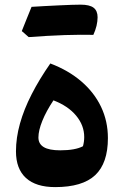

<svg xmlns="http://www.w3.org/2000/svg" viewBox="-20 -779 520 808"><path d="M204.9 -356.7Q266.3 -333.3 300.4 -292.3Q334.4 -251.3 334.4 -202.4Q334.4 -182.2 329.1 -163.6Q296.6 -146.4 233.4 -146.4Q187 -146.4 164.4 -159.8Q141.7 -173.3 141.7 -200.3Q141.7 -229.8 158.1 -270.4Q174.5 -311 204.9 -356.7ZM212.1 8.4Q327 8.4 380.6 -41.9Q434.1 -92.2 434.1 -197.8Q434.1 -268.9 405.3 -329.4Q376.5 -389.8 322.3 -436.4Q268 -483 191.8 -511.9Q145.4 -445.4 113.1 -382.1Q80.7 -318.8 64 -258.9Q47.2 -199 47.2 -142Q47.2 -68.4 89.2 -30Q131.3 8.4 212.1 8.4ZM318.3 -632.7Q333.4 -632.7 343.6 -632.6Q353.8 -632.4 360.6 -632.4Q367.4 -632.4 372.8 -632.2Q381.8 -651.7 386.3 -670.7Q390.7 -689.8 390.7 -706.3Q390.7 -733.6 373.9 -746.5Q357 -759.4 319.4 -759.4Q277.8 -741.4 236.3 -722.7Q194.7 -704 153.6 -685.5Q112.6 -667 71.7 -648.2Q79.3 -641.7 86.6 -635.3Q93.9 -628.8 100.6 -622.9Q134.9 -625.5 174.8 -627.8Q214.7 -630.1 252.6 -631.4Q290.4 -632.7 318.3 -632.7ZM100.6 -622.9Q137.2 -645.3 173.7 -667.7Q210.3 -690.2 246.6 -713.2Q283 -736.2 319.4 -759.4Q306.3 -759.4 282.4 -758.7Q258.6 -757.9 229.2 -756.5Q199.7 -755.1 169.3 -753.5Q138.8 -751.9 112.8 -750.2Q102.4 -724.9 92.3 -699.7Q82.1 -674.4 71.7 -648.2Q79.3 -641.7 86.6 -635.3Q93.9 -628.8 100.6 -622.9Z"/></svg>

Font: Pinar-VF-FD
Style: Regular
Weight: 300
Designer: Amin Abedi
Version: Version 3.0